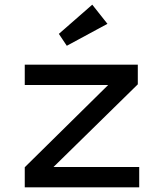

<svg xmlns="http://www.w3.org/2000/svg" viewBox="-20 -802 700 822"><path d="M440 -700 375 -782 232 -657 266 -606ZM576 0V-87H209L570 -441V-525H86V-438H443L86 -86V0Z"/></svg>

Font: Lexend Peta
Style: Regular
Weight: 400
Designer: Bonnie Shaver-Troup, Thomas Jockin
Foundry: Lexend
Version: Version 1.007